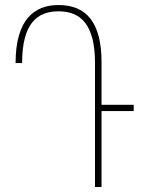

<svg xmlns="http://www.w3.org/2000/svg" viewBox="-20 -744 564 764"><path d="M384 0V-302H512V-327H384V-497C384 -655 323 -724 213 -724C118 -724 42 -668 42 -493H68C68 -651 128 -699 213 -699C304 -699 358 -643 358 -493V0Z"/></svg>

Font: Noto Sans Armenian ExtraCondensed Thin
Style: Regular
Weight: 100
Width: 2
Designer: Monotype Design Team
Foundry: Monotype Imaging Inc.
Version: Version 2.008